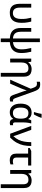

<svg xmlns="http://www.w3.org/2000/svg" viewBox="1890 -2732 1083 4902"><g transform="rotate(90 2431.0 -281.5)"><path d="M308.6 9.3Q219.7 9.3 169.2 -23.7Q118.7 -56.6 97.9 -114Q77.1 -171.4 77.1 -243.7V-538.1H175.3V-244.6Q175.3 -160.6 208.7 -115.2Q242.2 -69.8 314.9 -69.8Q390.6 -69.8 427.7 -124.5Q464.8 -179.2 464.8 -296.4Q464.8 -364.3 456.5 -420.4Q448.2 -476.6 432.6 -538.1H531.2Q542 -497.6 549.1 -459.7Q556.2 -421.9 559.8 -381.6Q563.5 -341.3 563.5 -293Q563.5 -138.2 499.3 -64.5Q435.1 9.3 308.6 9.3Z M1055.7 -758.8V-71.8Q1113.8 -76.7 1155 -99.9Q1196.3 -123 1218.3 -168Q1240.2 -212.9 1240.2 -282.2Q1240.2 -350.6 1231.2 -410.2Q1222.2 -469.7 1206.1 -538.1H1301.3Q1317.9 -470.7 1325.9 -410.6Q1334 -350.6 1334 -284.2Q1334 -182.6 1297.4 -119.6Q1260.7 -56.6 1197.8 -26.4Q1134.8 3.9 1055.7 8.3V240.2H961.9V8.3Q883.3 5.4 823.2 -22.9Q763.2 -51.3 729.5 -111.6Q695.8 -171.9 695.8 -270V-538.1H791.5V-267.6Q791.5 -196.8 813 -155Q834.5 -113.3 872.8 -93.8Q911.1 -74.2 961.9 -70.8V-758.8Z M1744.6 -547.9Q1807.1 -547.9 1850.1 -527.3Q1893.1 -506.8 1915.5 -463.4Q1938 -419.9 1938 -350.6V240.2H1840.8V-337.4Q1840.8 -401.9 1812.7 -434.3Q1784.7 -466.8 1725.6 -466.8Q1670.4 -466.8 1637.5 -444.8Q1604.5 -422.9 1589.8 -379.9Q1575.2 -336.9 1575.2 -274.4V0H1477.1V-538.1H1554.7L1568.8 -462.4H1574.2Q1591.3 -490.7 1617.7 -509.8Q1644 -528.8 1676.5 -538.3Q1709 -547.9 1744.6 -547.9Z M2014.6 0 2245.6 -524.4 2220.7 -594.7Q2202.6 -641.1 2182.4 -662.6Q2162.1 -684.1 2120.6 -684.1Q2104 -684.1 2090.6 -682.1Q2077.1 -680.2 2066.9 -677.7V-757.8Q2075.7 -760.3 2087.2 -762Q2098.6 -763.7 2111.1 -764.9Q2123.5 -766.1 2135.3 -766.1Q2188 -766.1 2220.9 -748.3Q2253.9 -730.5 2275.9 -693.8Q2297.9 -657.2 2317.9 -601.6L2484.4 -136.2Q2493.2 -111.8 2502 -97.9Q2510.7 -84 2520.5 -77.9Q2530.3 -71.8 2542.5 -71.8Q2549.8 -71.8 2558.3 -73.5Q2566.9 -75.2 2572.8 -76.7V-2.4Q2565.4 1 2555.2 3.7Q2544.9 6.3 2533.4 8.1Q2522 9.8 2510.7 9.8Q2482.9 9.8 2463.4 0.5Q2443.8 -8.8 2429.9 -28.3Q2416 -47.9 2405.3 -77.1L2334.5 -277.8Q2328.6 -294.9 2322 -314.2Q2315.4 -333.5 2309.1 -352.5Q2302.7 -371.6 2297.9 -388.9Q2293 -406.2 2290 -418.9H2286.6Q2278.3 -388.2 2265.4 -352.3Q2252.4 -316.4 2238.3 -282.2L2116.2 0Z M2865.7 -70.3Q2918 -70.3 2949.5 -91.1Q2981 -111.8 2995.4 -154.3Q3009.8 -196.8 3010.3 -262.2V-269.5Q3010.3 -366.2 2978.8 -416.3Q2947.3 -466.3 2865.2 -466.3Q2794.9 -466.3 2761 -415Q2727.1 -363.8 2727.1 -266.1Q2727.1 -168.9 2760.7 -119.6Q2794.4 -70.3 2865.7 -70.3ZM2844.7 9.8Q2746.1 9.8 2686.3 -60.1Q2626.5 -129.9 2626.5 -267.1Q2626.5 -403.3 2686.5 -475.3Q2746.6 -547.4 2853.5 -547.4Q2912.6 -547.4 2951.9 -526.1Q2991.2 -504.9 3016.1 -463.4H3022.5Q3026.4 -481.4 3034.4 -502Q3042.5 -522.5 3053.2 -538.1H3132.3Q3125 -515.6 3118.9 -481Q3112.8 -446.3 3108.9 -406.2Q3105 -366.2 3105 -327.6V-131.8Q3105 -97.7 3117.2 -84.5Q3129.4 -71.3 3147 -71.3Q3154.8 -71.3 3163.8 -73Q3172.9 -74.7 3177.2 -76.7V-2.4Q3172.4 0.5 3162.8 3.2Q3153.3 5.9 3142.1 7.8Q3130.9 9.8 3120.1 9.8Q3079.6 9.8 3054.4 -8.5Q3029.3 -26.9 3018.1 -75.2H3010.7Q2996.1 -51.8 2974.4 -32.5Q2952.6 -13.2 2920.9 -1.7Q2889.2 9.8 2844.7 9.8ZM2842.8 -606V-619.6Q2849.6 -638.2 2856.4 -661.1Q2863.3 -684.1 2869.1 -709.2Q2875 -734.4 2879.9 -758.5Q2884.8 -782.7 2887.2 -802.7H2987.3V-792Q2981 -768.1 2967 -735.6Q2953.1 -703.1 2936.3 -668.9Q2919.4 -634.8 2901.9 -606Z M3194.3 -538.1H3295.4L3407.7 -231Q3415 -211.4 3424.6 -183.6Q3434.1 -155.8 3442.6 -129.2Q3451.2 -102.5 3455.6 -85H3459.5Q3515.6 -144 3548.6 -211.7Q3581.5 -279.3 3595.9 -359.9Q3610.4 -440.4 3610.4 -538.1H3708Q3708 -431.6 3688.7 -340.1Q3669.4 -248.5 3622.8 -165.3Q3576.2 -82 3493.7 0H3395Z M4207 -538.1V-458.5H4002V-165Q4002 -112.8 4026.1 -90.8Q4050.3 -68.8 4090.8 -68.8Q4113.8 -68.8 4137 -72.3Q4160.2 -75.7 4177.2 -81.1V-7.3Q4161.1 -0.5 4133.1 4.9Q4105 10.3 4073.7 10.3Q4026.4 10.3 3987.5 -4.2Q3948.7 -18.6 3925.8 -55.4Q3902.8 -92.3 3902.8 -158.7V-458.5H3760.3V-502L3836.9 -538.1Z M4588.4 -547.9Q4650.9 -547.9 4693.8 -527.3Q4736.8 -506.8 4759.3 -463.4Q4781.7 -419.9 4781.7 -350.6V240.2H4684.6V-337.4Q4684.6 -401.9 4656.5 -434.3Q4628.4 -466.8 4569.3 -466.8Q4514.2 -466.8 4481.2 -444.8Q4448.2 -422.9 4433.6 -379.9Q4418.9 -336.9 4418.9 -274.4V0H4320.8V-538.1H4398.4L4412.6 -462.4H4418Q4435.1 -490.7 4461.4 -509.8Q4487.8 -528.8 4520.3 -538.3Q4552.7 -547.9 4588.4 -547.9Z"/></g></svg>

Font: Open Sans Medium
Style: Regular
Weight: 500
Designer: Monotype Design Team
Foundry: Monotype Imaging Inc.
Version: Version 3.000